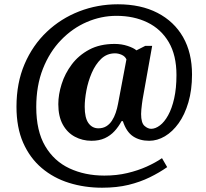

<svg xmlns="http://www.w3.org/2000/svg" viewBox="-20 -734 961 896"><path d="M456.4 142Q374.6 142 302.2 119.4Q229.8 96.8 174.7 50.1Q119.6 3.4 88.2 -67.6Q56.9 -138.6 56.9 -236Q56.9 -346.6 94.6 -434.8Q132.4 -523 198.2 -585.3Q264 -647.7 349.5 -680.9Q435 -714 530 -714Q637.4 -714 715 -673.9Q792.6 -633.8 834.4 -560.7Q876.1 -487.6 876.1 -386.2Q876.1 -314.2 859.2 -256.6Q842.3 -198.9 813.8 -159.1Q785.3 -119.3 749.6 -98.1Q714 -77 676.1 -77Q632.1 -77 600.9 -97.8Q569.7 -118.6 553.4 -168.6H547.3Q533.3 -142.6 514.2 -121.8Q495.1 -101 468.9 -89Q442.8 -77 407 -77Q364.7 -77 329.1 -96.1Q293.6 -115.2 272.8 -153.2Q252.1 -191.2 252.1 -248Q252.1 -292.6 267.6 -341.7Q283 -390.8 315 -433.4Q346.9 -475.9 396.6 -502.5Q446.3 -529 514.7 -529Q547.3 -529 575.4 -519.7Q603.5 -510.4 616.8 -499L658 -520H690.1L645.5 -270.2Q644.3 -262.1 642.5 -249.1Q640.7 -236 639.6 -223.1Q638.5 -210.3 638.5 -202.1Q638.5 -160.7 654.1 -146.8Q669.7 -132.9 685.5 -132.9Q705.2 -132.9 726.2 -148.7Q747.2 -164.4 764.7 -196.1Q782.3 -227.8 792.9 -275Q803.5 -322.1 803.5 -384Q803.5 -476 767.5 -537.3Q731.5 -598.5 668.1 -629.3Q604.7 -660.1 523.4 -660.1Q452.2 -660.1 385.3 -631.3Q318.5 -602.6 265.1 -547.4Q211.6 -492.2 180.4 -413.4Q149.2 -334.6 149.2 -234.5Q149.2 -122.9 190.8 -52.3Q232.4 18.3 304.4 51.8Q376.5 85.4 466.9 85.4Q524.8 85.4 574.2 73.6Q623.6 61.9 664.5 43.5Q705.3 25.1 736 4.1L760.2 45.9Q723.7 71.5 679 93.4Q634.4 115.3 579.9 128.7Q525.3 142 456.4 142ZM439.1 -135.2Q460.5 -135.2 476.1 -144.8Q491.7 -154.3 502.4 -170.9Q513.2 -187.4 520 -207.7Q526.9 -227.9 530.9 -249.8L570 -456.8Q564 -470.8 548.3 -478Q532.6 -485.1 516.9 -485.1Q478.9 -485.1 452 -459.3Q425.2 -433.4 408.1 -393.6Q391 -353.7 383.1 -311.3Q375.3 -268.9 375.3 -235.7Q375.3 -183.7 392.8 -159.5Q410.3 -135.2 439.1 -135.2Z"/></svg>

Font: Noto Serif Sinhala
Style: Regular
Weight: 400
Designer: Jelle Bosma - Monotype Design Team
Foundry: Monotype Imaging Inc.
Version: Version 2.006